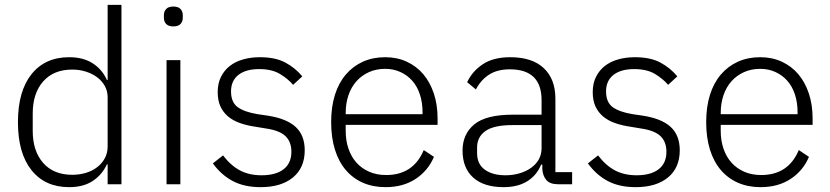

<svg xmlns="http://www.w3.org/2000/svg" viewBox="-20 -760 3424 792"><path d="M424 -82H421Q401 -39 362.5 -13.5Q324 12 265 12Q166 12 110 -58Q54 -128 54 -256Q54 -384 110 -454Q166 -524 265 -524Q324 -524 363 -498.5Q402 -473 421 -430H424V-740H481V0H424ZM278 -39Q308 -39 334.5 -47Q361 -55 381 -70.5Q401 -86 412.5 -107.5Q424 -129 424 -156V-359Q424 -384 412.5 -405Q401 -426 381 -441Q361 -456 334.5 -464.5Q308 -473 278 -473Q201 -473 158 -424Q115 -375 115 -292V-220Q115 -137 158 -88Q201 -39 278 -39Z M695 -651Q675 -651 665.5 -661Q656 -671 656 -687V-697Q656 -713 665.5 -723Q675 -733 695 -733Q715 -733 724.5 -723Q734 -713 734 -697V-687Q734 -671 724.5 -661Q715 -651 695 -651ZM667 -512H724V0H667Z M1055 12Q988 12 940.5 -13Q893 -38 858 -86L900 -119Q932 -77 970 -57Q1008 -37 1059 -37Q1118 -37 1150 -62Q1182 -87 1182 -134Q1182 -175 1157.5 -198.5Q1133 -222 1077 -230L1035 -237Q1000 -242 971 -252Q942 -262 921.5 -279Q901 -296 889.5 -320.5Q878 -345 878 -380Q878 -416 891.5 -443Q905 -470 928 -488Q951 -506 983 -515Q1015 -524 1052 -524Q1116 -524 1157 -502Q1198 -480 1227 -445L1189 -410Q1169 -434 1135.5 -454.5Q1102 -475 1049 -475Q994 -475 963.5 -451Q933 -427 933 -383Q933 -338 960.5 -318Q988 -298 1043 -289L1084 -283Q1162 -271 1199.5 -236.5Q1237 -202 1237 -140Q1237 -68 1188.5 -28Q1140 12 1055 12Z M1570 12Q1519 12 1477.5 -6Q1436 -24 1406.5 -58.5Q1377 -93 1361.5 -143Q1346 -193 1346 -256Q1346 -319 1361.5 -368.5Q1377 -418 1406.5 -452.5Q1436 -487 1477 -505.5Q1518 -524 1569 -524Q1618 -524 1658 -505.5Q1698 -487 1726 -454Q1754 -421 1769.5 -374.5Q1785 -328 1785 -272V-245H1406V-220Q1406 -180 1417.5 -146.5Q1429 -113 1450.5 -89Q1472 -65 1503 -51.5Q1534 -38 1573 -38Q1685 -38 1728 -141L1770 -113Q1746 -56 1694.5 -22Q1643 12 1570 12ZM1569 -476Q1532 -476 1502 -462.5Q1472 -449 1450.5 -425Q1429 -401 1417.5 -367.5Q1406 -334 1406 -294V-289H1723V-297Q1723 -337 1712 -370.5Q1701 -404 1680.5 -427Q1660 -450 1631.5 -463Q1603 -476 1569 -476Z M2282 0Q2249 0 2234 -17Q2219 -34 2217 -63V-81H2212Q2195 -38 2156 -13Q2117 12 2057 12Q1976 12 1932 -27.5Q1888 -67 1888 -139Q1888 -207 1936.5 -247Q1985 -287 2096 -287H2214V-347Q2214 -474 2083 -474Q2032 -474 1998 -452.5Q1964 -431 1943 -391L1907 -421Q1928 -466 1971.5 -495Q2015 -524 2085 -524Q2175 -524 2223 -479Q2271 -434 2271 -353V-50H2340V0ZM2065 -37Q2096 -37 2123 -45Q2150 -53 2170.5 -67.5Q2191 -82 2202.5 -102.5Q2214 -123 2214 -149V-244H2094Q2017 -244 1982.5 -219.5Q1948 -195 1948 -152V-128Q1948 -83 1980 -60Q2012 -37 2065 -37Z M2602 12Q2535 12 2487.5 -13Q2440 -38 2405 -86L2447 -119Q2479 -77 2517 -57Q2555 -37 2606 -37Q2665 -37 2697 -62Q2729 -87 2729 -134Q2729 -175 2704.5 -198.5Q2680 -222 2624 -230L2582 -237Q2547 -242 2518 -252Q2489 -262 2468.5 -279Q2448 -296 2436.5 -320.5Q2425 -345 2425 -380Q2425 -416 2438.5 -443Q2452 -470 2475 -488Q2498 -506 2530 -515Q2562 -524 2599 -524Q2663 -524 2704 -502Q2745 -480 2774 -445L2736 -410Q2716 -434 2682.5 -454.5Q2649 -475 2596 -475Q2541 -475 2510.5 -451Q2480 -427 2480 -383Q2480 -338 2507.5 -318Q2535 -298 2590 -289L2631 -283Q2709 -271 2746.5 -236.5Q2784 -202 2784 -140Q2784 -68 2735.5 -28Q2687 12 2602 12Z M3117 12Q3066 12 3024.5 -6Q2983 -24 2953.5 -58.5Q2924 -93 2908.5 -143Q2893 -193 2893 -256Q2893 -319 2908.5 -368.5Q2924 -418 2953.5 -452.5Q2983 -487 3024 -505.5Q3065 -524 3116 -524Q3165 -524 3205 -505.5Q3245 -487 3273 -454Q3301 -421 3316.5 -374.5Q3332 -328 3332 -272V-245H2953V-220Q2953 -180 2964.5 -146.5Q2976 -113 2997.5 -89Q3019 -65 3050 -51.5Q3081 -38 3120 -38Q3232 -38 3275 -141L3317 -113Q3293 -56 3241.5 -22Q3190 12 3117 12ZM3116 -476Q3079 -476 3049 -462.5Q3019 -449 2997.5 -425Q2976 -401 2964.5 -367.5Q2953 -334 2953 -294V-289H3270V-297Q3270 -337 3259 -370.5Q3248 -404 3227.5 -427Q3207 -450 3178.5 -463Q3150 -476 3116 -476Z"/></svg>

Font: IBM Plex Sans Thai Light
Style: Regular
Weight: 300
Designer: Mike Abbink, Paul van der Laan, Pieter van Rosmalen, Ben Mitchell, Mark Frömberg
Foundry: Bold Monday
Version: Version 1.2